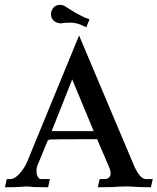

<svg xmlns="http://www.w3.org/2000/svg" viewBox="-50 -770 648 790"><path d="M570.8 0.5Q532.7 0.5 500.5 -1.5Q487.3 -2.9 464.8 -2.9Q450.2 -2.9 439 -2Q427.7 -1 409.9 -0.2Q392.1 0.5 352.5 0.5L359.9 -33.2H379.4Q396.5 -33.2 402.8 -45.4Q405.3 -49.8 405.3 -56.6Q405.3 -67.9 398.4 -83.5L349.6 -197.3Q165.5 -197.3 156.7 -196Q147.9 -194.8 146 -190.9L103.5 -87.9Q100.1 -78.6 100.1 -67.9Q100.1 -65.9 100.6 -57.9Q101.1 -49.8 106.2 -41.5Q111.3 -33.2 119.1 -33.2H155.3L147.9 0.5Q85 0.5 72.8 -2Q64.5 -2.9 57.6 -2.9Q51.8 -2.9 46.4 -2Q22.5 0.5 -29.8 0.5L-22 -33.2H-7.3Q10.3 -33.2 31 -56.2Q51.8 -79.1 63 -107.4L275.4 -624L502.9 -85Q526.9 -33.2 550.3 -33.2H578.6ZM335.4 -230.5 247.1 -443.4 162.6 -230.5ZM305.2 -657.7 282.7 -668Q261.2 -676.8 239.7 -676.8Q213.9 -676.8 201.2 -673.8Q192.4 -673.8 182.1 -677.7Q159.7 -689 159.7 -711.9Q159.7 -718.8 162.6 -726.1Q172.4 -750 196.8 -750Q204.1 -750 211.9 -747.1L216.3 -745.1Q263.2 -714.4 293 -700.7Q298.3 -698.7 301.3 -696.8L318.4 -690.4Z"/></svg>

Font: Quaaykop
Style: Medium
Weight: 500
Designer: Tup Wanders
Foundry: Free font, DO NOT SELL
Version: Version 1.00;July 31, 2023;FontCreator 11.5.0.2430 64-bit